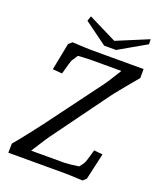

<svg xmlns="http://www.w3.org/2000/svg" viewBox="-160 -981 902 1084"><g transform="rotate(20 291.0 -439.5)"><path d="M358 0H21L22 -55Q51 -89 90 -139Q129 -189 151 -218L390 -540Q410 -565 463 -652H279Q254 -651 228 -650L203 -648Q179 -612 178 -610Q172 -595 153 -524L96 -529L128 -692L149 -710Q239 -705 259 -705H577V-651L542 -609Q517 -579 490.5 -546.5Q464 -514 451 -496L209 -164Q199 -151 165 -97L138 -55H337Q360 -55 423 -64Q442 -86 448 -100Q452 -109 459.5 -135Q467 -161 472 -178L524 -173L488 -14L468 4Q394 0 358 0ZM367 -798 557 -877 558 -847 394 -753H323L186 -853L196 -883Z"/></g></svg>

Font: Andada Pro
Style: Italic
Weight: 400
Italic angle: -7°
Designer: Carolina Giovagnoli
Foundry: Huerta Tipografica
Version: Version 3.005; ttfautohint (v1.8.4)